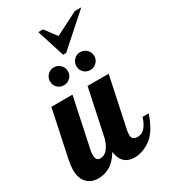

<svg xmlns="http://www.w3.org/2000/svg" viewBox="-230 -1025 999 1135"><g transform="rotate(-30 269.5 -457.5)"><path d="M222 -921H254L314 -841L471 -921H515L303 -732H282ZM136 -634Q136 -659 153.5 -677Q171 -695 197 -695Q222 -695 240 -677Q258 -659 258 -634Q258 -608 240 -590.5Q222 -573 197 -573Q171 -573 153.5 -590.5Q136 -608 136 -634ZM316 -634Q316 -659 333.5 -677Q351 -695 377 -695Q402 -695 420 -677Q438 -659 438 -634Q438 -608 420 -590.5Q402 -573 377 -573Q351 -573 333.5 -590.5Q316 -608 316 -634ZM-8 -114Q-8 -139 0 -179L68 -500H212L140 -160Q137 -145 137 -132Q137 -91 167 -91Q195 -91 215 -114.5Q235 -138 247 -179L315 -500H459L387 -160Q383 -145 383 -128Q383 -108 392.5 -99.5Q402 -91 424 -91Q452 -91 472.5 -115Q493 -139 505 -179H547Q510 -71 455.5 -32.5Q401 6 346 6Q303 6 277.5 -18Q252 -42 247 -89Q213 -34 175.5 -14Q138 6 99 6Q51 6 21.5 -24Q-8 -54 -8 -114Z"/></g></svg>

Font: Lobster
Style: Regular
Weight: 400
Designer: Impallari Type
Foundry: Impallari Type
Version: Version 2.100